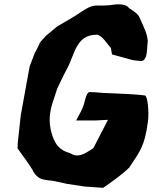

<svg xmlns="http://www.w3.org/2000/svg" viewBox="-20 -878 721 907"><path d="M78 -333 64 -204C63 -200 64 -186 63 -177C90 -138 112 -111 134 -75C142 -56 160 -35 185 -30C201 -27 213 -25 229 -24L299 -9L379 3L462 9H468C510 -21 552 -49 591 -87C640 -163 663 -183 679 -305C685 -350 677 -425 665 -427C636 -432 531 -437 492 -438C462 -438 436 -443 403 -443C389 -443 381 -403 377 -387C368 -357 354 -338 340 -309H433L490 -312L421 -178C401 -166 373 -144 347 -144C327 -143 322 -150 307 -156C276 -164 252 -183 239 -210C223 -240 213 -283 215 -324C218 -377 238 -416 250 -459C266 -491 280 -523 296 -552C333 -619 338 -714 437 -714C461 -714 491 -664 504 -651L509 -621L607 -594C611 -594 624 -591 634 -591C680 -578 673 -648 677 -672C683 -709 654 -760 642 -789C633 -814 612 -825 589 -840C578 -859 540 -860 510 -855C486 -851 460 -852 437 -852C406 -851 384 -835 364 -822C326 -796 286 -774 250 -753L196 -708C185 -693 170 -684 164 -666C162 -660 149 -636 144 -627L120 -564Z"/></svg>

Font: Yuck
Style: It
Weight: 400
Version: Version Bleh